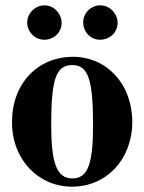

<svg xmlns="http://www.w3.org/2000/svg" viewBox="-20 -686 540 720"><path d="M329 -218C329 -69 309 -17 251 -17C193 -17 172 -73 172 -218C172 -389 190 -442 251 -442C310 -442 329 -389 329 -218ZM476 -229C476 -371 380 -473 254 -473C122 -473 25 -374 25 -228C25 -86 125 14 250 14C379 14 476 -88 476 -229ZM211 -600C211 -636 181 -666 147 -666C112 -666 82 -636 82 -602C82 -566 111 -537 146 -537C183 -537 211 -565 211 -600ZM421 -600C421 -636 391 -666 356 -666C321 -666 292 -637 292 -602C292 -566 320 -537 355 -537C392 -537 421 -565 421 -600Z"/></svg>

Font: XITS Math
Style: Bold
Weight: 700
Designer: MicroPress Inc., with final additions and corrections provided by Coen Hoffman, Elsevier (retired)
Version: Version 1.302